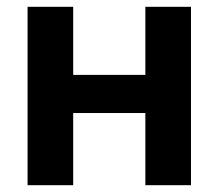

<svg xmlns="http://www.w3.org/2000/svg" viewBox="-20 -544 643 564"><path d="M61 0V-524H195V-324H407V-524H541V0H407V-212H195V0Z"/></svg>

Font: Raleway-v4020
Style: Bold
Weight: 700
Designer: Matt McInerney, Pablo Impallari, Rodrigo Fuenzalida
Foundry: Matt McInerney, Pablo Impallari, Rodrigo Fuenzalida
Version: Version 4.020;PS 004.020;hotconv 1.0.88;makeotf.lib2.5.64775